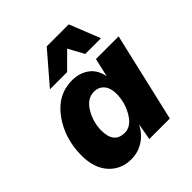

<svg xmlns="http://www.w3.org/2000/svg" viewBox="-200 -870 1018 1018"><g transform="rotate(-45 309.0 -361.5)"><path d="M161 -559 310 -732H475L544 -559H426L378 -647L290 -559ZM205 9Q128 9 79.5 -44.5Q31 -98 31 -192Q31 -319 100 -414.5Q169 -510 278 -510Q332 -510 372 -481.5Q412 -453 423 -395L447 -500H617L501 0H347L364 -94Q340 -46 298 -18.5Q256 9 205 9ZM279 -115Q327 -115 360.5 -171.5Q394 -228 394 -294Q394 -336 373.5 -360.5Q353 -385 317 -385Q265 -385 232 -329.5Q199 -274 199 -211Q199 -115 279 -115Z"/></g></svg>

Font: Elaine Sans
Style: Bold Italic
Weight: 700
Italic angle: -13°
Designer: Wei Huang
Foundry: Wei Huang
Version: Version 2.001;December 24, 2019;FontCreator 12.0.0.2547 64-b